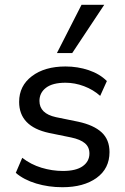

<svg xmlns="http://www.w3.org/2000/svg" viewBox="-20 -774 523 803"><path d="M241 9Q183 9 131.5 -6.5Q80 -22 46 -51L73 -114Q109 -86 153.5 -72.5Q198 -59 243 -59Q298 -59 326 -79Q354 -99 354 -132Q354 -159 335 -175Q316 -191 278 -199L185 -218Q60 -245 60 -348Q60 -415 113.5 -455.5Q167 -496 254 -496Q305 -496 351 -480.5Q397 -465 427 -435L399 -373Q370 -399 331.5 -413.5Q293 -428 254 -428Q200 -428 172.5 -407Q145 -386 145 -352Q145 -299 214 -284L307 -265Q372 -251 405 -220.5Q438 -190 438 -138Q438 -69 384 -30Q330 9 241 9ZM218 -552 321 -754H416L282 -552Z"/></svg>

Font: Nunito Sans Medium
Style: Regular
Weight: 500
Designer: Vernon Adams
Foundry: Vernon Adams
Version: Version 3.101; ttfautohint (v1.8.4.7-5d5b);gftools[0.9.27]